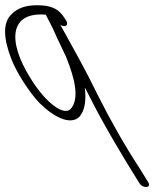

<svg xmlns="http://www.w3.org/2000/svg" viewBox="-130 -486 599 745"><path d="M-86 -257C-64 -202 -25 -143 9 -102C49 -55 133 9 177 -32C200 -56 205 -99 199 -146C206 -135 210 -125 216 -114C274 2 348 124 411 225C425 247 459 243 445 221C437 207 432 201 413 169C357 84 299 -18 250 -116C203 -213 153 -301 104 -390C123 -377 138 -389 127 -406L119 -418C99 -450 72 -462 33 -465C-26 -469 -62 -455 -85 -431C-121 -397 -116 -335 -86 -257ZM67 -391C79 -370 87 -346 101 -319L127 -264C162 -177 179 -100 143 -62C130 -50 107 -56 86 -71C50 -95 15 -139 -12 -183C-102 -327 -93 -441 48 -429C49 -426 54 -417 61 -403C61 -402 67 -393 67 -391Z"/></svg>

Font: Stray Cat
Style: OpSuObl
Weight: 400
Version: Version 1.0